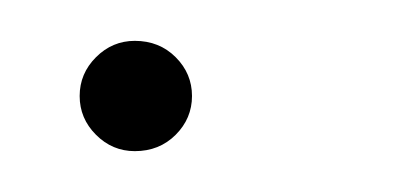

<svg xmlns="http://www.w3.org/2000/svg" viewBox="-20 -68 197 94"><path d="M46 6Q35 6 27 -2Q19 -10 19 -21Q19 -32 27 -40Q35 -48 46 -48Q58 -48 66 -40Q74 -32 74 -21Q74 -10 66 -2Q58 6 46 6Z"/></svg>

Font: Alumni Sans ExtraLight
Style: Italic
Weight: 250
Italic angle: -8°
Version: Version 1.016